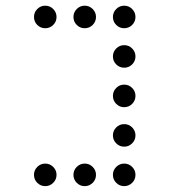

<svg xmlns="http://www.w3.org/2000/svg" viewBox="-20 -674 587 665"><path d="M175.8 -615.2Q175.8 -599.1 164.3 -587.6Q152.8 -576.2 136.7 -576.2Q120.6 -576.2 109.1 -587.6Q97.7 -599.1 97.7 -615.2Q97.7 -631.3 109.1 -642.8Q120.6 -654.3 136.7 -654.3Q152.8 -654.3 164.3 -642.8Q175.8 -631.3 175.8 -615.2ZM312.5 -615.2Q312.5 -599.1 301 -587.6Q289.6 -576.2 273.4 -576.2Q257.3 -576.2 245.8 -587.6Q234.4 -599.1 234.4 -615.2Q234.4 -631.3 245.8 -642.8Q257.3 -654.3 273.4 -654.3Q289.6 -654.3 301 -642.8Q312.5 -631.3 312.5 -615.2ZM449.2 -615.2Q449.2 -599.1 437.7 -587.6Q426.3 -576.2 410.2 -576.2Q394 -576.2 382.6 -587.6Q371.1 -599.1 371.1 -615.2Q371.1 -631.3 382.6 -642.8Q394 -654.3 410.2 -654.3Q426.3 -654.3 437.7 -642.8Q449.2 -631.3 449.2 -615.2ZM449.2 -478.5Q449.2 -462.4 437.7 -450.9Q426.3 -439.5 410.2 -439.5Q394 -439.5 382.6 -450.9Q371.1 -462.4 371.1 -478.5Q371.1 -494.6 382.6 -506.1Q394 -517.6 410.2 -517.6Q426.3 -517.6 437.7 -506.1Q449.2 -494.6 449.2 -478.5ZM449.2 -341.8Q449.2 -325.7 437.7 -314.2Q426.3 -302.7 410.2 -302.7Q394 -302.7 382.6 -314.2Q371.1 -325.7 371.1 -341.8Q371.1 -357.9 382.6 -369.4Q394 -380.9 410.2 -380.9Q426.3 -380.9 437.7 -369.4Q449.2 -357.9 449.2 -341.8ZM449.2 -205.1Q449.2 -189 437.7 -177.5Q426.3 -166 410.2 -166Q394 -166 382.6 -177.5Q371.1 -189 371.1 -205.1Q371.1 -221.2 382.6 -232.7Q394 -244.1 410.2 -244.1Q426.3 -244.1 437.7 -232.7Q449.2 -221.2 449.2 -205.1ZM175.8 -68.4Q175.8 -52.2 164.3 -40.8Q152.8 -29.3 136.7 -29.3Q120.6 -29.3 109.1 -40.8Q97.7 -52.2 97.7 -68.4Q97.7 -84.5 109.1 -95.9Q120.6 -107.4 136.7 -107.4Q152.8 -107.4 164.3 -95.9Q175.8 -84.5 175.8 -68.4ZM312.5 -68.4Q312.5 -52.2 301 -40.8Q289.6 -29.3 273.4 -29.3Q257.3 -29.3 245.8 -40.8Q234.4 -52.2 234.4 -68.4Q234.4 -84.5 245.8 -95.9Q257.3 -107.4 273.4 -107.4Q289.6 -107.4 301 -95.9Q312.5 -84.5 312.5 -68.4ZM449.2 -68.4Q449.2 -52.2 437.7 -40.8Q426.3 -29.3 410.2 -29.3Q394 -29.3 382.6 -40.8Q371.1 -52.2 371.1 -68.4Q371.1 -84.5 382.6 -95.9Q394 -107.4 410.2 -107.4Q426.3 -107.4 437.7 -95.9Q449.2 -84.5 449.2 -68.4Z"/></svg>

Font: DatDot Light
Style: Regular
Weight: 300
Designer: GGBot
Version: 1.00